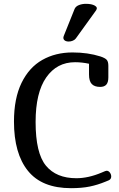

<svg xmlns="http://www.w3.org/2000/svg" viewBox="-20 -983 621 1003"><path d="M445 -594V-650Q408 -658 372 -658Q277 -658 221.5 -578.5Q166 -499 166 -346Q166 -183 220 -117.5Q274 -52 379 -52Q441 -52 510 -81L529 -89Q535 -91 537 -91Q547 -91 554 -81.5Q561 -72 561 -61Q561 -47 548 -41L531 -34Q490 -17 448.5 -8.5Q407 0 351 0Q199 0 126 -90.5Q53 -181 53 -348Q53 -469 92.5 -550Q132 -631 201 -670Q270 -709 359 -709Q439 -709 505 -688Q529 -680 537.5 -670.5Q546 -661 546 -639V-579Q546 -553 535.5 -541Q525 -529 503 -529Q474 -529 459.5 -544Q445 -559 445 -594ZM339 -766Q323 -766 315.5 -774Q308 -782 313 -795L370 -937Q376 -950 392.5 -956.5Q409 -963 429 -963Q459 -963 475.5 -953.5Q492 -944 482 -929L376 -782Q371 -775 360.5 -770.5Q350 -766 339 -766Z"/></svg>

Font: Marmelad for Arash.Academy
Style: Regular
Weight: 400
Designer: Manvel Shmavonyan
Foundry: Cyreal
Version: Version 1.110;Glyphs 3.2 (3202)